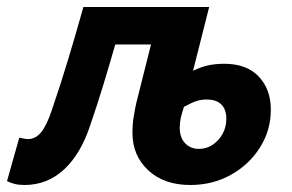

<svg xmlns="http://www.w3.org/2000/svg" viewBox="-48 -516 834 548"><path d="M22 12Q6 12 -6 9Q-18 6 -28 1L7 -123Q13 -122 19.5 -120.5Q26 -119 32 -119Q53 -119 69 -138Q85 -157 100 -202Q125 -275 147 -348Q169 -421 190 -496H549L503 -314Q528 -326 548.5 -330Q569 -334 592 -334Q656 -334 690.5 -297.5Q725 -261 725 -203Q725 -144 694 -95Q663 -46 611 -17Q559 12 495 12Q420 12 375 -30Q330 -72 330 -137Q330 -162 334 -185.5Q338 -209 341 -222L383 -389H281Q264 -330 247 -274Q230 -218 210 -160Q183 -77 135 -32.5Q87 12 22 12ZM520 -91Q541 -91 558.5 -102.5Q576 -114 587 -133.5Q598 -153 598 -177Q598 -204 583.5 -218Q569 -232 542 -232Q526 -232 512.5 -227.5Q499 -223 477 -211Q471 -193 468 -179.5Q465 -166 465 -152Q465 -123 480.5 -107Q496 -91 520 -91Z"/></svg>

Font: Source Sans 3
Style: Bold Italic
Weight: 700
Italic angle: -11°
Designer: Paul D. Hunt
Foundry: Adobe
Version: Version 3.052;hotconv 1.1.0;makeotfexe 2.6.0